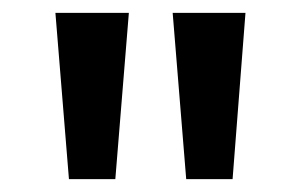

<svg xmlns="http://www.w3.org/2000/svg" viewBox="-20 -886 468 298"><path d="M87 -608 66 -866H180L159 -608ZM269 -608 248 -866H361L341 -608Z"/></svg>

Font: Noto Sans Malayalam UI SemiCondensed Medium
Style: Regular
Weight: 500
Width: 4
Designer: Jelle Bosma - Monotype Design Team
Foundry: Monotype Imaging Inc.
Version: Version 2.104; ttfautohint (v1.8.4.7-5d5b)